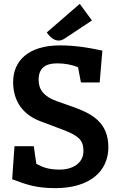

<svg xmlns="http://www.w3.org/2000/svg" viewBox="-20 -964 620 994"><path d="M155 -207H55L43 -36C113 -10 164 10 266 10C446 10 541 -78 541 -202C541 -333 452 -377 357 -411L272 -441C207 -465 180 -499 180 -551C180 -610 213 -636 276 -636C313 -636 349 -630 384 -616L399 -537H496L510 -702C437 -718 365 -729 291 -729C128 -729 48 -650 48 -539C48 -433 106 -368 187 -337L309 -291C393 -259 412 -234 412 -182C412 -119 356 -86 289 -86C231 -86 201 -98 168 -116ZM393 -944 222 -796C236 -776 257 -754 284 -754C293 -754 303 -757 314 -764L456 -858Z"/></svg>

Font: Enriqueta
Style: Bold
Weight: 700
Designer: Viviana Monsalve, Gustavo Ibarra
Foundry: Viviana Monsalve, Gustavo Ibarra
Version: Version 1.002